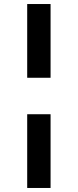

<svg xmlns="http://www.w3.org/2000/svg" viewBox="-20 -829 385 953"><path d="M231 -809V-443H115V-809ZM231 -262V104H115V-262Z"/></svg>

Font: Fira Sans Condensed Medium
Style: Regular
Weight: 500
Width: 3
Designer: Carrois Corporate & Edenspiekermann AG
Foundry: Carrois Corporate GbR & Edenspiekermann AG
Version: Version 4.203;PS 004.203;hotconv 1.0.88;makeotf.lib2.5.64775